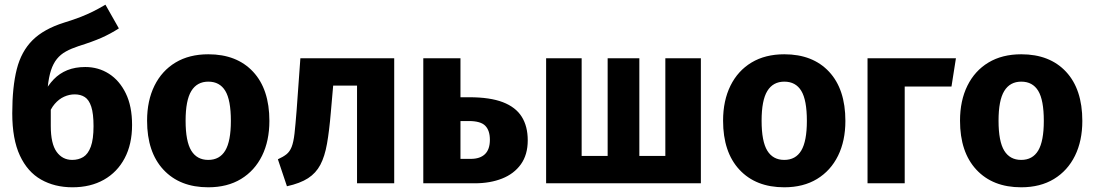

<svg xmlns="http://www.w3.org/2000/svg" viewBox="-20 -779 4652 816"><path d="M428.1 -759.1 485.2 -658.3Q449.7 -635.4 411.1 -618.3Q372.5 -601.3 313.8 -583Q282.9 -572.8 260.1 -560.2Q237.2 -547.6 221.7 -528.3Q206.2 -509 196.7 -480.2Q187.3 -451.4 182.9 -409.2L195.8 -406.7V-243.5Q195.8 -168.2 220.6 -133.8Q245.4 -99.4 286.9 -99.4Q313.5 -99.4 333.9 -111.7Q354.2 -124.1 365.9 -155.6Q377.5 -187.1 377.5 -243Q377.5 -296.1 367.9 -325.5Q358.3 -354.9 340.5 -366.4Q322.8 -377.9 297.4 -377.9Q274.5 -377.9 252.5 -368Q230.5 -358.1 212.6 -337.4Q194.6 -316.6 183.6 -283.6L165.1 -380.5Q183.9 -416.5 208.4 -441.9Q232.9 -467.3 266.2 -480.8Q299.5 -494.2 342.4 -494.2Q398.1 -494.2 443 -465.6Q487.9 -436.9 514.6 -382.2Q541.3 -327.6 541.3 -247.9Q541.3 -166 509.8 -106.6Q478.3 -47.1 421.5 -15.1Q364.6 17 288.1 17Q212.4 17 154.6 -15.8Q96.8 -48.5 64.5 -118Q32.1 -187.5 32.1 -297.5Q32.1 -409.3 51.3 -485Q70.5 -560.6 118.3 -608.2Q166.2 -655.7 251.8 -682.7Q293.9 -695.7 322 -706.7Q350.1 -717.7 374.8 -729.9Q399.4 -742.1 428.1 -759.1Z M865.4 -548.3Q986.5 -548.3 1055.7 -474Q1124.9 -399.6 1124.9 -265.2Q1124.9 -180.5 1093.7 -117.1Q1062.4 -53.6 1004.3 -18.3Q946.2 17 865 17Q744.3 17 674.7 -57.7Q605.1 -132.4 605.1 -266.1Q605.1 -351.2 636.5 -414.8Q667.9 -478.3 726 -513.3Q784.2 -548.3 865.4 -548.3ZM865.4 -432Q817.4 -432 793.1 -392.3Q768.8 -352.7 768.8 -266.1Q768.8 -178.1 793 -138.7Q817.1 -99.4 865 -99.4Q913.6 -99.4 937.4 -139.2Q961.2 -179.1 961.2 -265.2Q961.2 -353.9 937.4 -393Q913.6 -432 865.4 -432Z M1378.4 -415.3 1256.6 -531.4H1655.4V0H1497.4V-415.3ZM1256.6 -531.4 1396 -415.3 1386 -301.5Q1379.4 -222.8 1369.8 -168.4Q1360.2 -114.1 1341.5 -78.7Q1322.9 -43.4 1289.3 -21.6Q1255.6 0.2 1199.5 12.6L1161 -102.1Q1183.7 -112.3 1197.6 -123.4Q1211.5 -134.5 1219.5 -154.7Q1227.5 -174.9 1231.7 -211.6Q1235.8 -248.4 1240.6 -309.7Z M1921 -264.6V-365.7H1974.6Q2062.6 -365.7 2117.2 -344.7Q2171.8 -323.6 2197.4 -282.8Q2222.9 -242.1 2222.9 -182.5Q2222.9 -121.4 2193.7 -80.7Q2164.5 -40.1 2113.8 -20.1Q2063.1 0 1997.8 0H1779V-531.4H1937V-103.8H1981.1Q2020.1 -103.8 2041 -123.8Q2062 -143.9 2062 -185Q2062 -224.3 2042.5 -244.4Q2023 -264.6 1972.4 -264.6Z M2807.7 -531.4H2958.7V0H2301V-531.4H2452V-116.3H2562.5V-531.4H2697.2V-116.3H2807.7Z M3313.4 -548.3Q3434.5 -548.3 3503.7 -474Q3572.9 -399.6 3572.9 -265.2Q3572.9 -180.5 3541.7 -117.1Q3510.4 -53.6 3452.3 -18.3Q3394.2 17 3313 17Q3192.3 17 3122.7 -57.7Q3053.1 -132.4 3053.1 -266.1Q3053.1 -351.2 3084.5 -414.8Q3115.9 -478.3 3174 -513.3Q3232.2 -548.3 3313.4 -548.3ZM3313.4 -432Q3265.4 -432 3241.1 -392.3Q3216.8 -352.7 3216.8 -266.1Q3216.8 -178.1 3241 -138.7Q3265.1 -99.4 3313 -99.4Q3361.6 -99.4 3385.4 -139.2Q3409.2 -179.1 3409.2 -265.2Q3409.2 -353.9 3385.4 -393Q3361.6 -432 3313.4 -432Z M3825 -411.2V0H3667V-531.4H4042.7L4023.8 -411.2Z M4320.4 -548.3Q4441.5 -548.3 4510.7 -474Q4579.9 -399.6 4579.9 -265.2Q4579.9 -180.5 4548.7 -117.1Q4517.4 -53.6 4459.3 -18.3Q4401.2 17 4320 17Q4199.3 17 4129.7 -57.7Q4060.1 -132.4 4060.1 -266.1Q4060.1 -351.2 4091.5 -414.8Q4122.9 -478.3 4181 -513.3Q4239.2 -548.3 4320.4 -548.3ZM4320.4 -432Q4272.4 -432 4248.1 -392.3Q4223.8 -352.7 4223.8 -266.1Q4223.8 -178.1 4248 -138.7Q4272.1 -99.4 4320 -99.4Q4368.6 -99.4 4392.4 -139.2Q4416.2 -179.1 4416.2 -265.2Q4416.2 -353.9 4392.4 -393Q4368.6 -432 4320.4 -432Z"/></svg>

Font: Fira Sans Variable
Style: Regular
Weight: 400
Designer: Carrois Corporate & Edenspiekermann AG
Foundry: Carrois Corporate GbR & Edenspiekermann AG
Version: Version 4.202